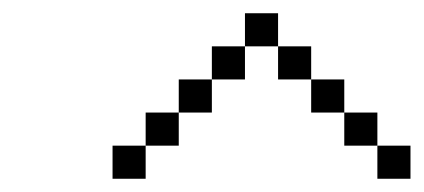

<svg xmlns="http://www.w3.org/2000/svg" viewBox="-20 -720 640 290"><path d="M350 -700V-650H400V-700ZM150 -450H200V-500H150ZM200 -500H250V-550H200ZM250 -550H300V-600H250ZM300 -600H350V-650H300ZM400 -600H450V-650H400ZM450 -550H500V-600H450ZM500 -500H550V-550H500ZM550 -450H600V-500H550Z"/></svg>

Font: LS-VG5000 Light Shifted
Style: Regular
Weight: 400
Designer: Justin Bihan, 2021
Foundry: Justin Bihan, 2021
Version: Version 1.000;Glyphs 3.1.2 (3151)